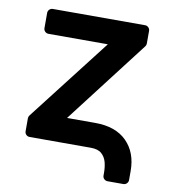

<svg xmlns="http://www.w3.org/2000/svg" viewBox="-77 -612 714 805"><g transform="rotate(10 279.5 -209.0)"><path d="M413.7 105.5V93Q413.7 70.3 408.4 49Q402.3 27 387.1 13.8Q371.8 0 341.3 0H80.6Q71.7 0 65.7 -6Q59.7 -12.1 59.7 -20.6V-76Q59.7 -83.1 64.3 -88.8L335.9 -439.6H83.5Q74.6 -439.6 68.5 -445.7Q62.5 -451.7 62.5 -460.2V-524.9Q62.5 -533.4 68.5 -539.4Q74.6 -545.5 83.5 -545.5H475.9Q484.4 -545.5 490.4 -539.4Q496.4 -533.4 496.4 -524.9V-471.6Q496.4 -464.1 492.2 -458.8L221.2 -105.8H341.3Q428.3 -105.8 475.5 -58.6Q522.4 -11.4 522.4 67.1V105.5Q522.4 114 516.3 120Q510.3 126.1 501.8 126.1H434.7Q425.8 126.1 419.7 120Q413.7 114 413.7 105.5Z"/></g></svg>

Font: DeltaSans SemiBold
Style: Regular
Weight: 600
Designer: Rasmus Andersson
Foundry: rsms
Version: Version 3.012